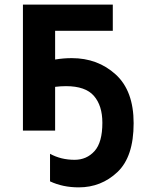

<svg xmlns="http://www.w3.org/2000/svg" viewBox="-20 -564 631 829"><path d="M467 -544H79V0H218V-189Q242 -192 265 -192Q349 -192 385.5 -150Q422 -108 422 -34Q422 51 388 88.5Q354 126 302 126Q243 126 196 100V219Q251 245 320 245Q417 245 487 179Q557 113 557 -32Q557 -172 479.5 -242.5Q402 -313 290 -313Q254 -313 218 -307V-431H467Z"/></svg>

Font: Noto Sans UI
Style: Bold
Weight: 700
Designer: Monotype Design Team
Foundry: Monotype Imaging Inc.
Version: Version 1.901